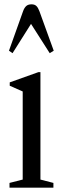

<svg xmlns="http://www.w3.org/2000/svg" viewBox="-20 -868 284 888"><path d="M24 0V-22L85 -37.5V-445L25 -471.5V-487L158 -534.5H167V-37.5L227 -22V0ZM38 -622 21.5 -633.5 87 -817Q93 -833 101.8 -840.5Q110.5 -848 126 -848Q140 -848 148 -840.5Q156 -833 162 -817L228.5 -633.5L210 -622L123.5 -757.5Z"/></svg>

Font: Libre Caslon Condensed
Style: Regular
Weight: 400
Designer: Pablo Impallari, Rodrigo Fuenzalida, Katja Schimmel, Ertekin Erdin
Foundry: Pablo Impallari, Rodrigo Fuenzalida
Version: Version 2.000; ttfautohint (v1.8.4.7-5d5b);gftools[0.9.33]